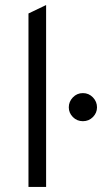

<svg xmlns="http://www.w3.org/2000/svg" viewBox="-20 -742 405 762"><path d="M93 0V-688.5L163 -722V0ZM309 -261Q285.5 -261 269.2 -277.5Q253 -294 253 -316Q253 -338.5 269.2 -355.5Q285.5 -372.5 309 -372.5Q332.5 -372.5 348.8 -355.5Q365 -338.5 365 -316Q365 -294 348.8 -277.5Q332.5 -261 309 -261Z"/></svg>

Font: Overpass Light
Style: Regular
Weight: 300
Designer: Delve Withrington, Dave Bailey, Thomas Jockin
Foundry: Delve Fonts LLC
Version: Version 4.000; ttfautohint (v1.8.3)